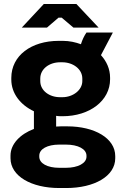

<svg xmlns="http://www.w3.org/2000/svg" viewBox="-20 -737 619 968"><path d="M477 -598 365 -717H201L90 -598H217L275 -648H291L350 -598ZM37 -336C37 -266 83 -208 151 -176V-87C82 -61 33 -11 33 47V61C33 151 138 211 279 211H314C456 211 561 151 561 61V50C561 -40 457 -100 319 -100H287C279 -100 271 -99 263 -99V-153C270 -152 277 -151 284 -151H295C433 -151 535 -230 535 -337V-345C535 -390 517 -428 489 -459L549 -573H416C405 -557 395 -537 388 -514C361 -524 330 -531 297 -531H276C138 -531 37 -457 37 -344ZM183 -341C183 -390 229 -423 283 -423H294C348 -423 395 -389 395 -341V-328C395 -283 348 -247 295 -247H282C229 -247 183 -280 183 -328ZM178 48C178 14 219 -8 279 -8H312C373 -8 416 14 416 48V53C416 86 373 109 312 109H279C219 109 178 87 178 53Z"/></svg>

Font: Fixel Display Bold
Style: Bold
Weight: 700
Designer: AlfaBravo + MacPaw
Foundry: Kyrylo Tkachov, Marchela Mozhyna, Serhii Makarenko, Maria Weinstein, Zakhar Kryvoshyya
Version: Version 1.211